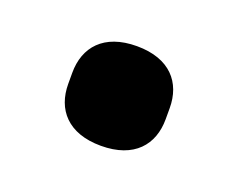

<svg xmlns="http://www.w3.org/2000/svg" viewBox="-47 -242 404 326"><g transform="rotate(20 155.0 -79.0)"><path d="M155 11C215 11 243 -23 243 -69V-89C243 -135 215 -169 155 -169C95 -169 67 -135 67 -89V-69C67 -23 95 11 155 11Z"/></g></svg>

Font: IBM Plex Sans Thai Looped
Style: Bold
Weight: 700
Designer: Mike Abbink, Paul van der Laan, Pieter van Rosmalen, Ben Mitchell, Mark Frömberg
Foundry: Bold Monday
Version: Version 1.1